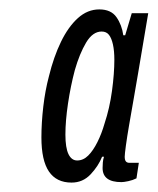

<svg xmlns="http://www.w3.org/2000/svg" viewBox="-20 -718 335 408"><path d="M132 -330Q100 -330 84 -353.5Q68 -377 68 -426Q68 -457 72 -491.5Q76 -526 84 -556Q94 -597 109.5 -629Q125 -661 145.5 -679.5Q166 -698 191 -698Q216 -698 227.5 -681.5Q239 -665 242 -643H246L260 -690H295L281 -607Q278 -589 273.5 -562.5Q269 -536 264 -507.5Q259 -479 254.5 -453Q250 -427 247.5 -408.5Q245 -390 245 -385Q245 -378 247.5 -375Q250 -372 255 -372H275L270 -339Q262 -335 252.5 -333Q243 -331 238 -331Q218 -331 208 -338.5Q198 -346 198 -361Q198 -366 198.5 -372.5Q199 -379 201 -385H197Q189 -365 172.5 -347.5Q156 -330 132 -330ZM144 -377Q157 -377 167.5 -387.5Q178 -398 187 -416Q196 -434 202 -455Q213 -488 218 -525Q223 -562 223 -591Q223 -610 220 -623.5Q217 -637 211.5 -644Q206 -651 196 -651Q177 -651 163 -627.5Q149 -604 139 -569Q130 -535 124.5 -498Q119 -461 119 -432Q119 -404 125.5 -390.5Q132 -377 144 -377Z"/></svg>

Font: Archivo ExtraCondensed Light
Style: Italic
Weight: 300
Width: 2
Italic angle: -10°
Designer: Hector Gatti
Foundry: Omnibus-Type
Version: Version 2.001